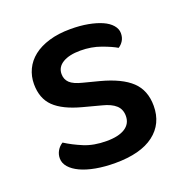

<svg xmlns="http://www.w3.org/2000/svg" viewBox="-97 -571 652 674"><g transform="rotate(-20 229.5 -234.0)"><path d="M418 -129Q418 -62 368 -24Q318 14 223 14Q184 14 151 8Q118 2 94.5 -9Q71 -20 58 -35Q45 -50 45 -68Q45 -83 52.5 -96Q60 -109 73 -117Q101 -99 137 -84Q173 -69 221 -69Q266 -69 290 -84.5Q314 -100 314 -129Q314 -154 297.5 -169Q281 -184 249 -192L181 -210Q113 -228 81 -259Q49 -290 49 -344Q49 -373 61 -398.5Q73 -424 96.5 -442.5Q120 -461 155 -471.5Q190 -482 235 -482Q271 -482 300.5 -476.5Q330 -471 351.5 -461.5Q373 -452 385 -438Q397 -424 397 -408Q397 -392 390 -380.5Q383 -369 372 -362Q354 -373 318.5 -386Q283 -399 242 -399Q200 -399 176 -384.5Q152 -370 152 -344Q152 -324 165.5 -311Q179 -298 212 -290L270 -275Q346 -255 382 -221Q418 -187 418 -129Z"/></g></svg>

Font: Baloo Paaji 2 Medium
Style: Regular
Weight: 500
Designer: Shuchita Grover, Noopur Datye and Ek Type
Foundry: Ek Type
Version: Version 1.640;hotconv 1.0.111;makeotfexe 2.5.65597; ttfautoh